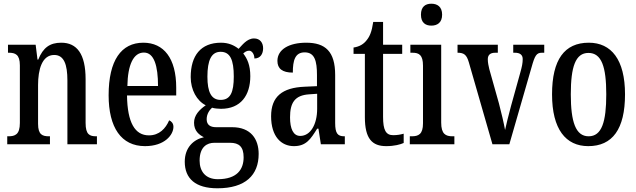

<svg xmlns="http://www.w3.org/2000/svg" viewBox="-20 -777 3427 1034"><path d="M19 0H249V-43H244C209 -43 185 -51 185 -110V-319C185 -402 206 -481 272 -481C325 -481 343 -429 343 -344V0H502V-43H498C463 -43 441 -52 441 -115V-350C441 -487 394 -547 310 -547C249 -547 212 -521 186 -456H182L172 -536H23V-493H27C62 -493 87 -484 87 -425V-115C87 -52 61 -43 25 -43H19Z M761 10C867 10 914 -51 914 -94C914 -113 903 -124 891 -129C872 -85 838 -48 782 -48C707 -48 666 -116 664 -263H929V-305C929 -463 862 -547 752 -547C633 -547 565 -452 565 -264C565 -90 633 10 761 10ZM831 -314H666C668 -429 699 -494 755 -494C810 -494 831 -422 831 -314Z M1151 237C1302 237 1373 166 1373 52C1373 -28 1331 -92 1230 -92H1144C1113 -92 1093 -104 1093 -135C1093 -164 1109 -185 1122 -197C1133 -193 1157 -191 1170 -191C1277 -191 1328 -264 1328 -367C1328 -427 1311 -462 1290 -489C1299 -497 1308 -504 1322 -504C1336 -504 1350 -486 1350 -462C1383 -462 1397 -488 1397 -517C1397 -546 1381 -570 1348 -570C1309 -570 1283 -532 1265 -514C1241 -533 1211 -547 1170 -547C1061 -547 1007 -477 1007 -362C1007 -293 1040 -234 1088 -210C1053 -186 1025 -156 1025 -116C1025 -72 1052 -51 1078 -38C1023 -26 975 17 975 94C975 185 1033 237 1151 237ZM1168 -239C1118 -239 1097 -281 1097 -364C1097 -452 1118 -498 1168 -498C1220 -498 1239 -454 1239 -365C1239 -280 1221 -239 1168 -239ZM1153 188C1087 188 1055 146 1055 88C1055 13 1096 -8 1134 -8H1219C1267 -8 1292 13 1292 70C1292 136 1256 188 1153 188Z M1563 10C1629 10 1653 -28 1688 -84H1695L1708 0H1837V-43H1834C1798 -43 1785 -59 1785 -115V-373C1785 -500 1732 -547 1629 -547C1537 -547 1474 -511 1474 -449C1474 -407 1501 -386 1557 -386C1557 -452 1569 -495 1621 -495C1675 -495 1687 -448 1687 -373V-313L1621 -310C1500 -305 1440 -257 1440 -151C1440 -41 1495 10 1563 10ZM1597 -45C1559 -45 1542 -84 1542 -145C1542 -223 1567 -264 1645 -269L1688 -272V-191C1688 -107 1652 -45 1597 -45Z M2060 10C2104 10 2136 1 2154 -7V-57C2136 -52 2119 -49 2097 -49C2058 -49 2043 -77 2043 -147V-487H2146V-536H2043V-659H1990C1982 -605 1971 -581 1955 -561C1939 -540 1917 -526 1884 -521V-487H1945V-146C1945 -30 1984 10 2060 10Z M2303 -639C2335 -639 2361 -655 2361 -698C2361 -741 2335 -757 2303 -757C2271 -757 2247 -741 2247 -698C2247 -655 2271 -639 2303 -639ZM2187 0H2427V-43H2417C2380 -43 2356 -55 2356 -117V-536H2190V-493H2201C2237 -493 2258 -481 2258 -423V-113C2258 -54 2234 -43 2197 -43H2187Z M2505 -441 2632 0H2723L2843 -416C2860 -477 2869 -493 2898 -493H2911V-536H2744V-493H2753C2781 -493 2795 -481 2795 -459C2795 -437 2791 -418 2782 -386L2732 -206C2717 -152 2706 -103 2700 -77C2694 -111 2680 -171 2667 -220L2615 -405C2611 -422 2607 -440 2607 -458C2607 -479 2618 -493 2647 -493H2661V-536H2444V-493C2478 -493 2493 -483 2505 -441Z M3148 10C3278 10 3346 -81 3346 -269C3346 -456 3272 -547 3151 -547C3020 -547 2953 -456 2953 -269C2953 -81 3027 10 3148 10ZM3150 -43C3080 -43 3054 -121 3054 -269C3054 -417 3079 -492 3149 -492C3220 -492 3245 -417 3245 -269C3245 -121 3221 -43 3150 -43Z"/></svg>

Font: Noto Serif Tamil ExtraCondensed Medium
Style: Italic
Weight: 500
Width: 2
Italic angle: -12°
Designer: Indian Type Foundry, Tom Grace, and the Monotype Design Team
Foundry: Monotype Imaging Inc.
Version: Version 2.003